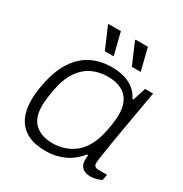

<svg xmlns="http://www.w3.org/2000/svg" viewBox="-170 -854 952 997"><g transform="rotate(30 306.0 -355.5)"><path d="M241 12Q178 12 134 -9.5Q90 -31 67.5 -74.5Q45 -118 45 -181Q45 -202 47 -224Q49 -246 54 -270Q70 -361 106.5 -420.5Q143 -480 198 -509Q253 -538 324 -538Q366 -538 399.5 -528Q433 -518 457.5 -498.5Q482 -479 497 -448H503L528 -526H576L556 -412Q551 -383 543.5 -341Q536 -299 528.5 -254.5Q521 -210 514.5 -169.5Q508 -129 504 -101Q500 -73 500 -66Q500 -54 507 -47.5Q514 -41 529 -41H580L573 -6Q563 -1 546 4.5Q529 10 509 10Q477 10 460.5 -4.5Q444 -19 442 -46Q442 -53 442.5 -61.5Q443 -70 444 -79L437 -81Q400 -34 349.5 -11Q299 12 241 12ZM252 -41Q286 -41 319.5 -51.5Q353 -62 383 -85.5Q413 -109 434.5 -150.5Q456 -192 467 -253Q471 -275 473 -291Q475 -307 476 -319Q477 -331 477 -341Q477 -390 459.5 -422Q442 -454 409 -469.5Q376 -485 329 -485Q279 -485 236.5 -465Q194 -445 163 -399.5Q132 -354 118 -275Q114 -251 112 -234Q110 -217 109 -205.5Q108 -194 108 -183Q108 -110 147 -75.5Q186 -41 252 -41ZM411 -591 356 -719 358 -723H431L464 -591ZM249 -591 194 -719 195 -723H269L302 -591Z"/></g></svg>

Font: Archivo SemiExpanded ExtraLight
Style: Italic
Weight: 250
Width: 6
Italic angle: -10°
Designer: Hector Gatti
Foundry: Omnibus-Type
Version: Version 2.001